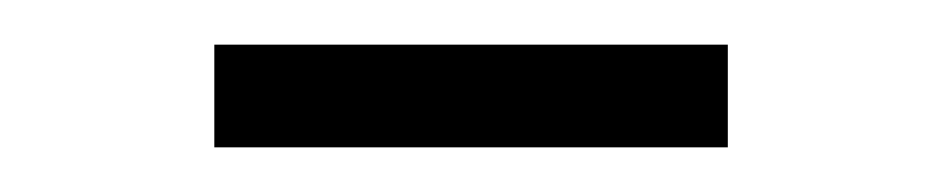

<svg xmlns="http://www.w3.org/2000/svg" viewBox="-20 -636 422 86"><path d="M76 -570V-616H306V-570Z"/></svg>

Font: Frank Ruhl Libre Light
Style: Regular
Weight: 300
Designer: Yanek Iontef
Foundry: Fontef
Version: Version 6.003;gftools[0.9.30]